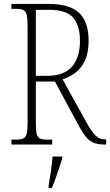

<svg xmlns="http://www.w3.org/2000/svg" viewBox="-20 -734 559 975"><path d="M38 0V-25H61Q85 -25 97.5 -30.5Q110 -36 115 -53.5Q120 -71 120 -108V-606Q120 -642 115 -660Q110 -678 97.5 -683.5Q85 -689 61 -689H38V-714H227Q335 -714 382.5 -668Q430 -622 430 -528Q430 -466 411 -426Q392 -386 362 -364Q332 -342 298 -331L421 -109Q445 -66 465 -46Q485 -26 513 -26H519V0H514Q480 0 458 -8Q436 -16 419 -36Q402 -56 382 -92L259 -320H162V-108Q162 -71 166.5 -53.5Q171 -36 183.5 -30.5Q196 -25 220 -25H245V0ZM220 -349Q304 -349 345 -395Q386 -441 386 -527Q386 -603 352 -643.5Q318 -684 232 -684H162V-349ZM227 208Q233 172 238.5 135Q244 98 247 61H296V71Q290 92 280.5 119.5Q271 147 261.5 174Q252 201 243 221H227Z"/></svg>

Font: Noto Serif Lao Condensed ExtraLight
Style: Regular
Weight: 200
Width: 3
Designer: Monotype Design Team
Foundry: Monotype Imaging Inc.
Version: Version 2.003; ttfautohint (v1.8.4.7-5d5b)